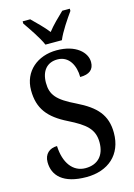

<svg xmlns="http://www.w3.org/2000/svg" viewBox="-138 -1001 754 1082"><g transform="rotate(-15 239.0 -460.5)"><path d="M197 -771H293C311 -816 355 -880 382 -918V-931H338C308 -902 270 -866 244 -832C218 -866 180 -902 151 -931H107V-918C133 -880 178 -816 197 -771ZM228 10C355 10 441 -64 441 -191C441 -296 388 -352 280 -405C174 -456 144 -492 144 -562C144 -631 179 -673 240 -673C308 -673 339 -610 339 -544C393 -544 420 -566 420 -610C420 -666 361 -724 249 -724C138 -724 52 -654 52 -543C52 -436 101 -375 208 -322C304 -274 349 -238 349 -160C349 -85 308 -40 236 -40C162 -40 116 -104 112 -202C68 -202 37 -175 37 -128C37 -50 92 10 228 10Z"/></g></svg>

Font: Noto Serif Hebrew Condensed Medium
Style: Regular
Weight: 500
Width: 3
Designer: Monotype Design Team
Foundry: Monotype Imaging Inc.
Version: Version 2.004